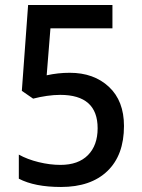

<svg xmlns="http://www.w3.org/2000/svg" viewBox="-20 -734 564 765"><path d="M223 11Q118 11 55 -22V-118Q89 -99 134 -88Q179 -77 221 -77Q292 -77 330.5 -116Q369 -155 369 -223Q369 -356 220 -356Q195 -356 167 -352Q139 -348 112 -341L67 -372L92 -714H428V-621H181L166 -434Q189 -439 211.5 -441.5Q234 -444 258 -444Q354 -444 414 -388Q474 -332 474 -232Q474 -116 408 -52.5Q342 11 223 11Z"/></svg>

Font: Noto Sans Malayalam SemiCondensed Medium
Style: Regular
Weight: 500
Width: 4
Designer: Jelle Bosma - Monotype Design Team
Foundry: Monotype Imaging Inc.
Version: Version 2.104; ttfautohint (v1.8.4.7-5d5b)